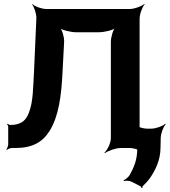

<svg xmlns="http://www.w3.org/2000/svg" viewBox="-20 -757 868 982"><path d="M644 -711H216C194 -711 157 -724 146 -736L144 -734C155 -722 167 -685 166 -663L154 -391C149 -307 150 -238 128 -181C113 -142 92 -123 46 -118C45 -118 40 -120 40 -120L42 -116L40 -118H32C27 -118 22 -122 20 -124L16 -121C18 -119 22 -113 22 -109V-18C22 -10 16 3 12 8L14 10C19 6 32 0 40 0H58C146 0 198 -30 234 -88C280 -162 294 -266 300 -391L308 -544C309 -566 298 -605 286 -617L284 -615C296 -603 342 -592 370 -592H484C514 -592 561 -603 573 -616L571 -618C558 -606 547 -566 547 -542V-50C547 -26 529 11 514 24L517 26C533 14 573 0 597 0H644C668 0 705 14 718 26L720 24C708 11 694 -26 694 -50V-661C694 -685 708 -722 720 -735L718 -737C705 -725 668 -711 644 -711ZM654 173 697 195C700 196 704 202 704 205L708 204C708 201 709 195 712 193C723 183 734 171 744 158C773 117 801 64 801 -3L802 -51C802 -74 816 -110 828 -122L825 -124C813 -112 777 -99 754 -99H732C708 -99 671 -113 658 -125L656 -123C668 -110 682 -73 682 -49V4C682 62 664 100 644 137C638 148 621 162 612 165L614 169C623 166 643 167 654 173Z"/></svg>

Font: Asimov
Style: EdgeWide
Weight: 500
Designer: Google
Version: Version 2.000980: 2014